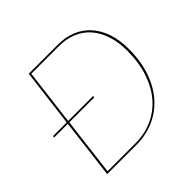

<svg xmlns="http://www.w3.org/2000/svg" viewBox="-170 -881 1063 1063"><g transform="rotate(-45 361.5 -350.0)"><path d="M36 -361H143L185 -700H415Q474 -700 522 -679.8Q570 -659.5 603.8 -621.5Q637.5 -583.5 655.8 -529Q674 -474.5 674 -406Q674 -310.5 648 -235.2Q622 -160 575.8 -107.8Q529.5 -55.5 466.2 -27.8Q403 0 329 0H99L142 -351H35ZM661 -406Q661 -472.5 643.5 -525.2Q626 -578 593.8 -614.8Q561.5 -651.5 515.8 -670.8Q470 -690 414 -690H195L154.5 -361H350L349 -351H153.5L112 -10H330Q401 -10 461.8 -36.5Q522.5 -63 566.8 -113.8Q611 -164.5 636 -238.2Q661 -312 661 -406Z"/></g></svg>

Font: Lato Hairline
Style: Italic
Weight: 250
Italic angle: -7°
Designer: Lukasz Dziedzic
Foundry: Lukasz Dziedzic
Version: Version 1.104; Western+Polish opensource